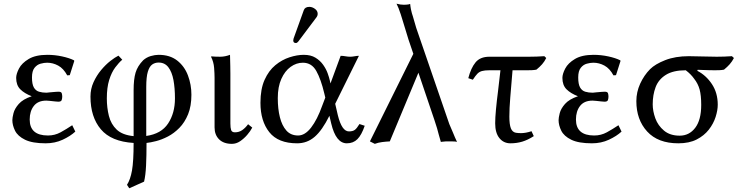

<svg xmlns="http://www.w3.org/2000/svg" viewBox="-20 -760 4007 1032"><path d="M233.4 -422.9Q217.3 -422.9 198.2 -417.7Q179.2 -412.6 165.5 -395.5Q151.9 -378.4 151.9 -343.8Q151.9 -307.6 161.9 -290Q171.9 -272.5 189.7 -267.1Q207.5 -261.7 230 -261.7Q231 -261.7 245.8 -263.4Q260.7 -265.1 276.6 -266.1Q292.5 -267.1 294.4 -267.1Q309.6 -267.1 312 -258.5Q314.5 -250 314.5 -240.7Q314.5 -231 311.5 -222.2Q308.6 -213.4 293.5 -213.4Q289.6 -213.4 275.6 -214.8Q261.7 -216.3 248 -217.8Q234.4 -219.2 229 -219.2Q184.1 -219.2 161.9 -190.7Q139.6 -162.1 139.6 -117.7Q139.6 -31.7 237.8 -31.7Q274.4 -31.7 305.7 -48.8Q336.9 -65.9 368.2 -86.9L384.8 -52.7Q358.4 -28.3 316.9 -9Q275.4 10.3 225.6 10.3Q153.8 10.3 114.5 -9Q75.2 -28.3 60.8 -57.6Q46.4 -86.9 46.4 -114.3Q46.4 -127.4 52.5 -151.6Q58.6 -175.8 80.8 -201.2Q103 -226.6 150.4 -242.7Q111.3 -257.8 89.1 -280Q66.9 -302.2 66.9 -341.3Q66.9 -362.3 82 -391.6Q97.2 -420.9 134.5 -443.1Q171.9 -465.3 234.4 -465.3Q274.4 -465.3 313.7 -456.8Q353 -448.2 377.4 -436L379.4 -432.6L355 -356L341.3 -355Q321.3 -392.1 292.7 -407.5Q264.2 -422.9 233.4 -422.9Z M767.6 8.3Q767.6 76.2 765.1 129.2Q762.7 182.1 754.4 216.3L674.8 252L662.6 233.4Q680.7 205.6 689.5 156.2Q698.2 106.9 698.2 8.3Q577.6 1 522 -65.2Q466.3 -131.3 466.3 -240.7Q466.3 -282.2 482.7 -318.1Q499 -354 523.4 -383.3Q547.9 -412.6 573.2 -432.4Q598.6 -452.1 616.7 -460.9L637.2 -439Q619.1 -423.8 599.4 -397.5Q579.6 -371.1 566.9 -330.3Q554.2 -289.6 554.2 -231Q554.2 -181.2 565.4 -136.7Q576.7 -92.3 607.4 -63.2Q638.2 -34.2 698.2 -28.3V-275.4Q698.2 -334 708.7 -369.4Q719.2 -404.8 749.5 -436Q767.6 -452.1 790.3 -458.7Q813 -465.3 832.5 -465.3Q893.1 -465.3 932.4 -434.6Q971.7 -403.8 990.2 -354.5Q1008.8 -305.2 1008.8 -251Q1008.8 -189.9 991 -146Q973.1 -102.1 944.3 -72.8Q915.5 -43.5 882.6 -26.4Q849.6 -9.3 818.8 -1.5Q788.1 6.3 767.6 8.3ZM920.4 -231Q920.4 -286.1 912.4 -329.6Q904.3 -373 885 -398.4Q865.7 -423.8 832.5 -423.8Q813 -423.8 798.1 -413.3Q783.2 -402.8 774.7 -374.8Q766.1 -346.7 766.1 -292.5V-29.3Q846.7 -40.5 883.5 -96.2Q920.4 -151.9 920.4 -231Z M1133.3 -341.3Q1133.3 -363.3 1130.9 -395.3Q1128.4 -427.2 1114.3 -455.1L1116.2 -457Q1122.1 -456.1 1137.9 -455.6Q1153.8 -455.1 1163.1 -455.1Q1177.7 -455.1 1191.2 -458Q1204.6 -460.9 1216.3 -465.3Q1216.3 -465.3 1216.8 -446.8Q1217.3 -428.2 1217.8 -404.3Q1218.3 -380.4 1218.3 -363.3V-96.2Q1218.3 -72.8 1222.4 -60.8Q1226.6 -48.8 1242.7 -48.8Q1265.1 -48.8 1282.2 -60.8Q1299.3 -72.8 1313.5 -92.3L1335.9 -74.2Q1325.7 -54.7 1308.6 -34.9Q1291.5 -15.1 1270.8 -1Q1250 13.2 1226.6 13.2Q1182.1 13.2 1157.7 -11Q1133.3 -35.2 1133.3 -75.2Z M1781.7 -202.1 1795.9 -140.6Q1817.4 -53.7 1855.5 -53.7Q1876 -53.7 1887 -61.8Q1897.9 -69.8 1912.1 -93.3L1940.4 -84Q1923.3 -34.2 1901.1 -12Q1878.9 10.3 1844.2 10.3Q1785.6 10.3 1760.3 -96.2L1750.5 -137.7Q1711.9 -59.6 1671.4 -24.7Q1630.9 10.3 1577.1 10.3Q1475.1 10.3 1427.5 -49.6Q1379.9 -109.4 1379.9 -207.5Q1379.9 -281.2 1402.1 -330.8Q1424.3 -380.4 1460 -409.7Q1495.6 -439 1536.4 -452.1Q1577.1 -465.3 1612.8 -465.3Q1650.4 -465.3 1675.5 -450Q1700.7 -434.6 1716.8 -411.9Q1732.9 -389.2 1741.2 -366Q1749.5 -342.8 1752.9 -327.1Q1756.3 -311.5 1756.3 -311.5L1811 -460Q1823.2 -460 1836.9 -457.5Q1850.6 -455.1 1861.8 -455.1Q1873.5 -455.1 1885.7 -457.5Q1897.9 -460 1909.2 -460ZM1728.5 -235.4 1723.1 -257.8Q1705.1 -334 1680.2 -378.4Q1655.3 -422.9 1607.9 -422.9Q1572.8 -422.9 1542 -400.6Q1511.2 -378.4 1492.2 -335.9Q1473.1 -293.5 1473.1 -232.4Q1473.1 -174.8 1484.4 -129.9Q1495.6 -85 1519.3 -58.3Q1543 -31.7 1582.5 -31.7Q1619.1 -31.7 1652.1 -74.2Q1685.1 -116.7 1711.9 -191.9ZM1643.1 -723.1Q1658.2 -723.1 1672.9 -712.4Q1687.5 -701.7 1687.5 -686Q1687.5 -675.3 1680.7 -666.5L1583.5 -537.1Q1577.1 -528.8 1570.3 -528.8Q1556.2 -528.8 1556.2 -543Q1556.2 -546.9 1558.1 -553.2L1612.8 -705.1Q1619.1 -723.1 1643.1 -723.1Z M2314.9 -115.2 2229 -369.1 2075.2 0Q2054.2 1 2033.4 3.7Q2012.7 6.3 1994.6 13.2L1968.3 0L2201.7 -470.7L2175.8 -546.9Q2167.5 -574.7 2158.4 -603.8Q2149.4 -632.8 2142.6 -655.3Q2135.7 -677.7 2133.8 -683.6L2122.1 -716.3Q2117.7 -726.1 2114.5 -733.2Q2111.3 -740.2 2111.3 -740.2Q2132.3 -734.4 2150.4 -734.4Q2150.4 -734.4 2163.1 -734.9Q2175.8 -735.4 2184.6 -738.8Q2185.5 -733.4 2186.5 -723.4Q2187.5 -713.4 2193.8 -689Q2194.8 -688 2199.2 -672.1Q2203.6 -656.2 2209.2 -637.7Q2214.8 -619.1 2217.3 -609.9L2395 -93.3Q2409.2 -61.5 2415 -46.6Q2420.9 -31.7 2425 -22.5Q2429.2 -13.2 2436.5 2.9Q2436.5 2.9 2431.9 1.5Q2427.2 0 2402.8 0Q2402.8 0 2394.8 0Q2386.7 0 2376.5 0Q2361.3 1 2355.5 2Q2349.6 2.9 2349.6 2.9Q2342.3 -21 2338.1 -37.4Q2334 -53.7 2329.1 -70.8Q2324.2 -87.9 2314.9 -115.2Z M2734.9 -382.3Q2727.5 -295.4 2722.7 -236.3Q2717.8 -177.2 2717.8 -133.3Q2717.8 -91.3 2725.8 -70.6Q2733.9 -49.8 2752.9 -46.4Q2760.3 -45.4 2766.6 -44.9Q2772.9 -44.4 2780.3 -44.4Q2805.7 -44.4 2836.9 -54.7L2849.1 -28.3Q2816.4 -7.3 2786.6 1.5Q2756.8 10.3 2723.6 10.3Q2687 10.3 2664.3 -17.6Q2641.6 -45.4 2641.6 -97.2Q2641.6 -126.5 2645.8 -171.4Q2649.9 -216.3 2657 -271Q2664.1 -325.7 2669.9 -382.3H2610.4Q2585.4 -382.3 2570.6 -378.2Q2555.7 -374 2545.7 -363.5Q2535.6 -353 2521.5 -331.5L2497.1 -339.8Q2511.2 -394.5 2536.1 -424.8Q2561 -455.1 2610.4 -455.1H2823.7Q2864.3 -455.1 2905.8 -458L2916 -448.2Q2906.7 -429.2 2894 -414.8Q2881.3 -400.4 2863.3 -385.7Q2851.1 -383.3 2838.4 -382.8Q2825.7 -382.3 2813.5 -382.3Z M3169.4 -422.9Q3153.3 -422.9 3134.3 -417.7Q3115.2 -412.6 3101.6 -395.5Q3087.9 -378.4 3087.9 -343.8Q3087.9 -307.6 3097.9 -290Q3107.9 -272.5 3125.7 -267.1Q3143.6 -261.7 3166 -261.7Q3167 -261.7 3181.9 -263.4Q3196.8 -265.1 3212.6 -266.1Q3228.5 -267.1 3230.5 -267.1Q3245.6 -267.1 3248 -258.5Q3250.5 -250 3250.5 -240.7Q3250.5 -231 3247.6 -222.2Q3244.6 -213.4 3229.5 -213.4Q3225.6 -213.4 3211.7 -214.8Q3197.8 -216.3 3184.1 -217.8Q3170.4 -219.2 3165 -219.2Q3120.1 -219.2 3097.9 -190.7Q3075.7 -162.1 3075.7 -117.7Q3075.7 -31.7 3173.8 -31.7Q3210.4 -31.7 3241.7 -48.8Q3272.9 -65.9 3304.2 -86.9L3320.8 -52.7Q3294.4 -28.3 3252.9 -9Q3211.4 10.3 3161.6 10.3Q3089.8 10.3 3050.5 -9Q3011.2 -28.3 2996.8 -57.6Q2982.4 -86.9 2982.4 -114.3Q2982.4 -127.4 2988.5 -151.6Q2994.6 -175.8 3016.8 -201.2Q3039.1 -226.6 3086.4 -242.7Q3047.4 -257.8 3025.1 -280Q3002.9 -302.2 3002.9 -341.3Q3002.9 -362.3 3018.1 -391.6Q3033.2 -420.9 3070.6 -443.1Q3107.9 -465.3 3170.4 -465.3Q3210.4 -465.3 3249.8 -456.8Q3289.1 -448.2 3313.5 -436L3315.4 -432.6L3291 -356L3277.3 -355Q3257.3 -392.1 3228.8 -407.5Q3200.2 -422.9 3169.4 -422.9Z M3871.6 -385.7Q3860.4 -383.3 3847.4 -382.8Q3834.5 -382.3 3821.8 -382.3Q3809.1 -382.3 3789.6 -382.8Q3770 -383.3 3753.2 -384Q3736.3 -384.8 3730 -384.8L3728 -379.4Q3775.4 -355 3806.6 -307.9Q3837.9 -260.7 3837.9 -197.3Q3837.9 -167.5 3826.4 -131.3Q3814.9 -95.2 3789.8 -63Q3764.6 -30.8 3724.6 -10.3Q3684.6 10.3 3626 10.3Q3516.6 10.3 3458.5 -53.2Q3400.4 -116.7 3400.4 -216.3Q3400.4 -265.1 3420.9 -310.1Q3441.4 -355 3474.1 -388.2Q3501.5 -415.5 3555.7 -436.8Q3609.9 -458 3682.1 -458Q3719.2 -458 3757.3 -456.5Q3795.4 -455.1 3832.5 -455.1Q3872.6 -455.1 3914.1 -458L3924.8 -448.2Q3915 -429.2 3902.3 -414.8Q3889.6 -400.4 3871.6 -385.7ZM3633.3 -30.8Q3684.6 -30.8 3716.8 -73Q3749 -115.2 3749 -196.3Q3749 -247.1 3740.5 -278.8Q3731.9 -310.5 3710.9 -336.9Q3693.8 -361.3 3666 -382.3Q3598.6 -382.3 3559.1 -357.7Q3519.5 -333 3503.9 -291.5Q3488.3 -250 3488.3 -199.2Q3488.3 -163.1 3502.4 -124Q3516.6 -85 3549.1 -57.9Q3581.5 -30.8 3633.3 -30.8Z"/></svg>

Font: Kurinto Seri
Style: Regular
Weight: 400
Designer: Kurinto was developed by Clint Goss from a range of fonts that are compatible with the SIL Open Font License Version 1.1
Foundry: Clinton F. Goss
Version: Version 2.196; July 25, 2020